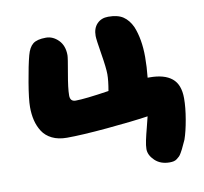

<svg xmlns="http://www.w3.org/2000/svg" viewBox="-75 -542 874 821"><g transform="rotate(-10 362.0 -131.5)"><path d="M597.2 198.2Q557.6 198.2 533.2 174.8Q508.8 151.4 508.8 125Q508.8 109.9 513.7 86.9Q518.6 64 526.6 33.7Q534.7 3.4 538.1 -12.2Q469.7 -2 357.9 8.1Q246.1 18.1 183.1 18.1Q145.5 18.1 118.7 4.9Q91.8 -8.3 77.1 -31.2Q62.5 -54.2 56.2 -80.6Q49.8 -106.9 49.8 -138.2Q49.8 -171.9 62 -244.1Q74.2 -316.4 85 -356.9Q93.8 -390.6 111.6 -404.8Q129.4 -418.9 168 -418.9Q198.2 -418.9 222.2 -394.8Q246.1 -370.6 246.1 -329.1Q246.1 -317.4 234.6 -253.2Q223.1 -189 223.1 -158.2Q223.1 -131.8 247.1 -131.8Q287.1 -131.8 392.1 -147.9Q399.9 -191.9 399.9 -219.2Q399.9 -246.6 389.4 -310.3Q378.9 -374 378.9 -389.2Q378.9 -422.9 397.5 -441.9Q416 -460.9 445.8 -460.9Q487.3 -460.9 510.7 -445.1Q534.2 -429.2 548.8 -397.9Q571.8 -341.8 571.8 -264.2Q571.8 -221.2 566.9 -174.8H575.2Q639.2 -174.8 672.1 -147.9Q705.1 -121.1 705.1 -61Q705.1 -21.5 696.3 29.5Q687.5 80.6 675.8 113.8Q672.9 120.1 666.7 133.3Q660.6 146.5 658 151.9Q655.3 157.2 649.9 166.7Q644.5 176.3 640.1 180.4Q635.7 184.6 629.2 189.7Q622.6 194.8 614.7 196.5Q606.9 198.2 597.2 198.2Z"/></g></svg>

Font: Shantell Sans Irregular Bouncy
Style: Regular
Weight: 800
Designer: Stephen Nixon, Anya Danilova, Shantell Martin
Foundry: Arrow Type
Version: Version 1.006;[9816181b4]